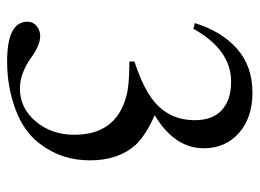

<svg xmlns="http://www.w3.org/2000/svg" viewBox="-115 -601 730 540"><g transform="rotate(90 250.0 -331.0)"><path d="M61 -510 45 -514Q68 -589 117 -632.5Q166 -676 241 -676Q311 -676 354 -638Q397 -600 397 -539Q397 -457 304 -401Q359 -377 387 -348Q431 -299 431 -219Q431 -139 385 -79Q351 -33 287.5 -9.5Q224 14 153 14Q41 14 41 -43Q41 -59 53 -69Q65 -79 82 -79Q107 -79 143 -53Q187 -22 229 -22Q284 -22 321.5 -66.5Q359 -111 359 -175Q359 -290 255 -320Q224 -330 153 -330V-344Q209 -363 237 -380Q318 -426 318 -514Q318 -564 289.5 -590Q261 -616 210 -616Q120 -616 61 -510Z"/></g></svg>

Font: STIX
Style: Regular
Weight: 400
Designer: MicroPress Inc., with final additions and corrections provided by Coen Hoffman, Elsevier (retired)
Version: Version 1.1.1